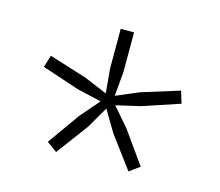

<svg xmlns="http://www.w3.org/2000/svg" viewBox="-70 -818 683 597"><g transform="rotate(15 271.5 -519.0)"><path d="M347 -436 421 -332 388 -308 312 -410 271 -479 231 -410 155 -308 122 -332 196 -436 248 -496 170 -514 50 -554 62 -593 183 -555 257 -524 250 -603V-730H293V-603L286 -524L359 -555L481 -593L493 -554L373 -514L295 -496Z"/></g></svg>

Font: Work Sans Light
Style: Regular
Weight: 300
Designer: Wei Huang
Foundry: Wei Huang
Version: Version 1.500